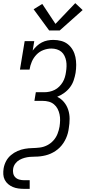

<svg xmlns="http://www.w3.org/2000/svg" viewBox="-20 -997 546 1222"><path d="M133 205Q115 205 96.5 202.5Q78 200 61.5 193Q45 186 31.5 174.5Q18 163 10 147Q2 131 1 112.5Q0 94 3 75Q7 51 18.5 29Q30 7 49.5 -9.5Q69 -26 92 -36Q115 -46 138.5 -50Q162 -54 186 -54.5Q210 -55 234 -58Q258 -61 280.5 -72.5Q303 -84 320 -103Q337 -122 346 -145Q355 -168 359 -191Q362 -211 362.5 -231Q363 -251 359 -269.5Q355 -288 346.5 -304.5Q338 -321 323.5 -333Q309 -345 290.5 -350Q272 -355 252 -355H199L208 -410H262Q278 -410 295 -413.5Q312 -417 328 -425Q344 -433 357 -446Q370 -459 379 -474Q388 -489 393 -506Q398 -523 400 -539Q403 -557 403.5 -575Q404 -593 401 -609.5Q398 -626 390.5 -641.5Q383 -657 370.5 -667.5Q358 -678 341.5 -683Q325 -688 307 -688Q282 -688 256.5 -678.5Q231 -669 212 -649Q193 -629 182.5 -604.5Q172 -580 168 -554H107L137 -735H198L188 -675Q200 -691 214.5 -704.5Q229 -718 246.5 -727Q264 -736 282.5 -739.5Q301 -743 320 -743Q345 -743 369.5 -736.5Q394 -730 412.5 -715Q431 -700 443 -679Q455 -658 460 -634Q465 -610 465 -584.5Q465 -559 461 -533Q457 -510 449 -486Q441 -462 425.5 -441.5Q410 -421 388.5 -405.5Q367 -390 344 -381Q369 -369 387 -347.5Q405 -326 414 -298.5Q423 -271 423 -241Q423 -211 418 -182Q416 -165 411.5 -148.5Q407 -132 400 -116.5Q393 -101 383 -86Q373 -71 360.5 -58.5Q348 -46 333 -36Q318 -26 302 -19Q286 -12 269.5 -8Q253 -4 236.5 -2Q220 0 203 0Q186 0 169.5 1.5Q153 3 136.5 7.5Q120 12 104.5 20.5Q89 29 78 43.5Q67 58 64 75Q61 90 64 105.5Q67 121 77.5 131.5Q88 142 103 146Q118 150 133 150H169V205ZM293 -803 194 -938 249 -972 333 -845 459 -977 506 -933 360 -803Z"/></svg>

Font: Iosevka Slab Light Oblique
Style: Regular
Weight: 300
Italic angle: -9°
Monospace: yes
Designer: Belleve Invis
Foundry: Belleve Invis
Version: Version 11.1.1; ttfautohint (v1.8.3)